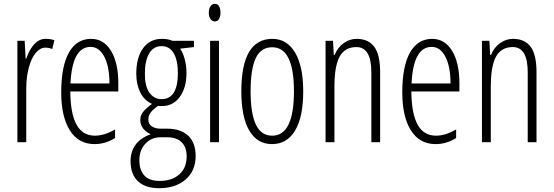

<svg xmlns="http://www.w3.org/2000/svg" viewBox="-20 -743 2892 1003"><path d="M217.8 -540Q242.7 -540 264.2 -533.2L252.9 -486.8Q235.4 -494.1 216.8 -494.1Q189.9 -494.1 166.7 -466.6Q143.6 -439 130.4 -389.6Q117.2 -340.3 117.2 -280.8V0H70.8V-529.8H108.9L113.8 -437H117.2Q154.3 -540 217.8 -540Z M474.1 9.8Q390.1 9.8 345 -61.8Q299.8 -133.3 299.8 -261.2Q299.8 -397 340.1 -468.5Q380.4 -540 456.1 -540Q522 -540 560.1 -477.3Q598.1 -414.6 598.1 -308.1V-265.1H347.2Q348.1 -149.4 379.9 -91.8Q411.6 -34.2 476.1 -34.2Q525.9 -34.2 581.1 -66.9V-22Q530.3 9.8 474.1 9.8ZM453.1 -498Q357.4 -498 348.1 -307.1H551.8Q551.8 -394.5 525.1 -446.3Q498.5 -498 453.1 -498Z M993.2 -529.8V-497.1L920.9 -488.8Q935.5 -469.7 944.8 -434.3Q954.1 -398.9 954.1 -361.8Q954.1 -284.7 919.2 -236.8Q884.3 -189 827.1 -189H815.4L805.2 -189.9Q781.7 -173.3 768.3 -156.7Q754.9 -140.1 754.9 -118.2Q754.9 -95.7 772.5 -83.3Q790 -70.8 819.8 -70.8H853Q923.8 -70.8 962.9 -34.2Q1002 2.4 1002 71.8Q1002 149.4 949.5 194.8Q897 240.2 811 240.2Q739.3 240.2 700.7 203.9Q662.1 167.5 662.1 99.1Q662.1 49.3 687.5 13.9Q712.9 -21.5 767.1 -42Q742.7 -52.7 727.8 -71.8Q712.9 -90.8 712.9 -117.2Q712.9 -141.1 728.8 -159.9Q744.6 -178.7 773.9 -200.2Q733.4 -218.8 712.6 -260.3Q691.9 -301.8 691.9 -357.9Q691.9 -442.4 727.5 -491.2Q763.2 -540 825.2 -540Q858.4 -540 880.9 -529.8ZM708 95.2Q708 145.5 734.1 173.8Q760.3 202.1 813 202.1Q878.4 202.1 916.7 168Q955.1 133.8 955.1 74.2Q955.1 26.4 929 0.2Q902.8 -25.9 853 -25.9H818.8Q771 -25.9 739.5 7.6Q708 41 708 95.2ZM736.8 -356.9Q736.8 -292 760.7 -258.5Q784.7 -225.1 824.2 -225.1Q909.2 -225.1 909.2 -361.8Q909.2 -427.7 887.5 -464.8Q865.7 -502 824.2 -502Q781.7 -502 759.3 -463.9Q736.8 -425.8 736.8 -356.9Z M1124 0H1077.6V-529.8H1124ZM1070.8 -676.8Q1070.8 -698.7 1079.8 -710.9Q1088.9 -723.1 1103 -723.1Q1116.2 -723.1 1124 -710.9Q1131.8 -698.7 1131.8 -676.8Q1131.8 -655.8 1124 -643.3Q1116.2 -630.9 1103 -630.9Q1088.9 -630.9 1079.8 -643.3Q1070.8 -655.8 1070.8 -676.8Z M1564 -266.1Q1564 -132.3 1521.7 -61.3Q1479.5 9.8 1400.9 9.8Q1323.2 9.8 1282 -61.3Q1240.7 -132.3 1240.7 -266.1Q1240.7 -540 1402.8 -540Q1479 -540 1521.5 -468.3Q1564 -396.5 1564 -266.1ZM1289.1 -266.1Q1289.1 -151.4 1316.4 -92.8Q1343.8 -34.2 1401.9 -34.2Q1515.6 -34.2 1515.6 -266.1Q1515.6 -496.1 1401.9 -496.1Q1342.3 -496.1 1315.7 -438.5Q1289.1 -380.9 1289.1 -266.1Z M1919.9 0V-365.2Q1919.9 -497.1 1841.8 -497.1Q1782.2 -497.1 1754.6 -447.8Q1727.1 -398.4 1727.1 -291V0H1680.7V-529.8H1719.7L1723.6 -456.1H1728Q1744.6 -496.1 1775.9 -518.1Q1807.1 -540 1842.8 -540Q1904.3 -540 1935.1 -498.8Q1965.8 -457.5 1965.8 -366.2V0Z M2255.9 9.8Q2171.9 9.8 2126.7 -61.8Q2081.5 -133.3 2081.5 -261.2Q2081.5 -397 2121.8 -468.5Q2162.1 -540 2237.8 -540Q2303.7 -540 2341.8 -477.3Q2379.9 -414.6 2379.9 -308.1V-265.1H2128.9Q2129.9 -149.4 2161.6 -91.8Q2193.4 -34.2 2257.8 -34.2Q2307.6 -34.2 2362.8 -66.9V-22Q2312 9.8 2255.9 9.8ZM2234.9 -498Q2139.2 -498 2129.9 -307.1H2333.5Q2333.5 -394.5 2306.9 -446.3Q2280.3 -498 2234.9 -498Z M2736.8 0V-365.2Q2736.8 -497.1 2658.7 -497.1Q2599.1 -497.1 2571.5 -447.8Q2543.9 -398.4 2543.9 -291V0H2497.6V-529.8H2536.6L2540.5 -456.1H2544.9Q2561.5 -496.1 2592.8 -518.1Q2624 -540 2659.7 -540Q2721.2 -540 2752 -498.8Q2782.7 -457.5 2782.7 -366.2V0Z"/></svg>

Font: TypoPRO Open Sans Condensed
Style: Regular
Weight: 300
Width: 3
Foundry: Ascender Corporation
Version: Version 1.10